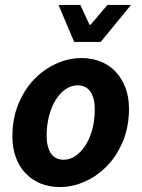

<svg xmlns="http://www.w3.org/2000/svg" viewBox="-20 -742 573 774"><path d="M222 12Q178 12 143 -2.5Q108 -17 82.5 -44Q57 -71 43.5 -108.5Q30 -146 30 -192Q30 -264 54 -322.5Q78 -381 117.5 -422Q157 -463 207 -485.5Q257 -508 308 -508Q351 -508 386.5 -493.5Q422 -479 447 -452Q472 -425 486 -387.5Q500 -350 500 -304Q500 -232 476 -173.5Q452 -115 412.5 -74Q373 -33 323 -10.5Q273 12 222 12ZM292 -398Q267 -398 244.5 -382.5Q222 -367 205 -340Q188 -313 178 -275.5Q168 -238 168 -195Q168 -150 185 -124Q202 -98 237 -98Q262 -98 284.5 -113.5Q307 -129 324.5 -156Q342 -183 352 -220Q362 -257 362 -301Q362 -347 344.5 -372.5Q327 -398 292 -398ZM386 -573H279L216 -722H304L341 -642H345L413 -722H508Z"/></svg>

Font: mr_Source Sans Pro
Style: Bold Italic
Weight: 700
Italic angle: -11°
Designer: Paul D. Hunt
Foundry: Adobe Systems Incorporated
Version: Version 1.036;July 10, 2024;FontCreator 11.5.0.2430 64-bit